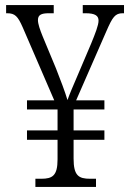

<svg xmlns="http://www.w3.org/2000/svg" viewBox="-20 -734 511 754"><path d="M119 0H357V-32H334C289 -32 269 -44 269 -111V-185H390V-222H269V-304H390V-340H279L398 -612C422 -667 432 -682 462 -682H467V-714H305V-682H316C354 -682 367 -672 367 -653C367 -635 354 -602 338 -563L281 -429C268 -399 253 -364 245 -341C236 -372 217 -422 200 -465L148 -590C137 -617 129 -640 129 -655C129 -675 141 -682 172 -682H191V-714H4V-682H8C39 -682 50 -670 69 -627L193 -340H86V-304H206V-222H86V-185H206V-108C206 -44 186 -32 142 -32H119Z"/></svg>

Font: Noto Serif Thai Condensed Light
Style: Regular
Weight: 300
Width: 3
Designer: Monotype Design Team
Foundry: Monotype Imaging Inc.
Version: Version 2.002